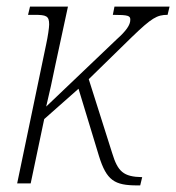

<svg xmlns="http://www.w3.org/2000/svg" viewBox="-20 -556 534 582"><path d="M396 6H405L411 -19C354 -20 337 -36 320 -92L249 -316L379 -443C440 -502 456 -511 488 -511L494 -536H327L322 -511C370 -511 375 -508 375 -496C375 -480 362 -462 334 -437L120 -233C130 -275 139 -315 148 -360L186 -536H71L65 -511H84C120 -511 129 -508 129 -482C129 -472 125 -445 120 -422L32 0H73L114 -195L218 -287L280 -83C303 -9 327 6 396 6Z"/></svg>

Font: Noto Serif Condensed ExtraLight
Style: Italic
Weight: 200
Width: 3
Italic angle: -12°
Designer: Monotype Design Team
Foundry: Monotype Imaging Inc.
Version: Version 2.013